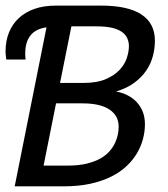

<svg xmlns="http://www.w3.org/2000/svg" viewBox="-25 -658 595 678"><path d="M26.9 0 139.2 -561.5Q118.7 -558.6 104.2 -550.8Q89.8 -543 81.1 -530.8Q72.3 -518.6 68.1 -503.2Q64 -487.8 64 -469.7Q64 -459.5 65.4 -447.8H-2.9Q-3.9 -455.1 -4.6 -462.2Q-5.4 -469.2 -5.4 -476.1Q-5.4 -513.2 6.6 -543Q18.6 -572.8 41.3 -594Q64 -615.2 96.9 -626.7Q129.9 -638.2 172.4 -638.2H332Q426.8 -638.2 474.4 -606.9Q522 -575.7 522 -514.2Q522 -487.3 514.9 -460.2Q507.8 -433.1 491.7 -409.2Q475.6 -385.3 449.2 -365.7Q422.9 -346.2 384.8 -335Q406.2 -331.1 424.8 -321.8Q443.4 -312.5 457.3 -297.9Q471.2 -283.2 479 -263.7Q486.8 -244.1 486.8 -219.2Q486.8 -194.3 480.2 -168.5Q473.6 -142.6 459.5 -118.2Q445.3 -93.8 422.9 -72.3Q400.4 -50.8 368.4 -34.7Q336.4 -18.6 294.7 -9.3Q252.9 0 200.2 0ZM394 -210.9Q394 -249.5 361.6 -271.2Q329.1 -293 266.1 -293H172.9L128.9 -73.2H213.9Q252.4 -73.2 280.8 -80.1Q309.1 -86.9 329.1 -98.1Q349.1 -109.4 361.8 -124Q374.5 -138.7 381.6 -154.1Q388.7 -169.4 391.4 -184.1Q394 -198.7 394 -210.9ZM430.2 -495.1Q430.2 -510.3 424.3 -523.2Q418.5 -536.1 405.3 -545.4Q392.1 -554.7 370.4 -559.8Q348.6 -564.9 316.9 -564.9H227.1L187 -365.2H270Q317.4 -365.2 348.1 -378.4Q378.9 -391.6 397.2 -411.1Q415.5 -430.7 422.9 -453.4Q430.2 -476.1 430.2 -495.1Z"/></svg>

Font: Code New Roman
Style: Italic
Weight: 400
Italic angle: -11°
Monospace: yes
Designer: Sam Radian
Foundry: Code New Roman
Version: Version 1.508 October 19, 2014